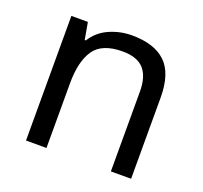

<svg xmlns="http://www.w3.org/2000/svg" viewBox="-100 -661 819 776"><g transform="rotate(20 309.0 -273.0)"><path d="M343 -546Q439 -546 488 -499.5Q537 -453 537 -349V0H450V-343Q450 -408 421 -440Q392 -472 330 -472Q241 -472 207 -422Q173 -372 173 -278V0H85V-536H156L169 -463H174Q200 -505 246 -525.5Q292 -546 343 -546Z"/></g></svg>

Font: Noto Sans NKo Unjoined
Style: Regular
Weight: 400
Designer: Monotype Design Team
Foundry: Monotype Imaging Inc.
Version: Version 2.004